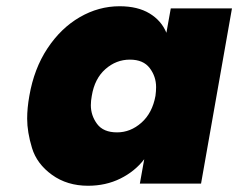

<svg xmlns="http://www.w3.org/2000/svg" viewBox="-20 -588 763 615"><path d="M74 -281Q89 -368 132 -433Q175 -498 235.5 -533Q296 -568 363 -568Q421 -568 459 -545Q497 -522 513 -483L527 -561H723L624 0H428L442 -78Q412 -39 365.5 -16Q319 7 262 7Q195 7 146.5 -28Q98 -63 82.5 -114Q67 -165 67 -208Q67 -242 74 -281ZM478 -281Q480 -296 480 -309Q480 -343 459.5 -370Q439 -397 396 -397Q352 -397 317.5 -366.5Q283 -336 274 -281Q271 -265 271 -251Q271 -218 291 -191Q311 -164 355 -164Q398 -164 433 -195Q468 -226 478 -281Z"/></svg>

Font: Fz Poppins ExtBd
Style: Italic
Weight: 800
Italic angle: -10°
Designer: Ninad Kale (Devanagari), Jonny Pinhorn (Latin)
Foundry: Indian Type Foundry
Version: Vit hóa bi Vntype.Com & FontZin.Com